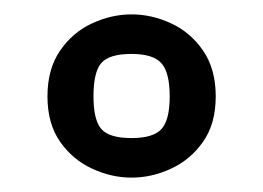

<svg xmlns="http://www.w3.org/2000/svg" viewBox="-20 -599 366 267"><path d="M163 -352Q135 -352 108 -364.5Q81 -377 63.5 -402Q46 -427 46 -465Q46 -503 63.5 -528.5Q81 -554 108 -566.5Q135 -579 163 -579Q191 -579 218 -566.5Q245 -554 262.5 -528.5Q280 -503 280 -465Q280 -427 262.5 -402Q245 -377 218 -364.5Q191 -352 163 -352ZM163 -407Q193 -407 204.5 -419.5Q216 -432 216 -465Q216 -498 204.5 -511Q193 -524 163 -524Q132 -524 121 -511.5Q110 -499 110 -465Q110 -432 121 -419.5Q132 -407 163 -407Z"/></svg>

Font: Texturina 12pt SemiBold
Style: Regular
Weight: 600
Designer: Guillermo Torres Carreño
Foundry: Omnibus-Type
Version: Version 1.002